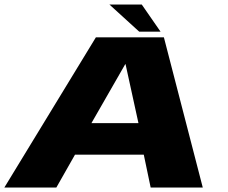

<svg xmlns="http://www.w3.org/2000/svg" viewBox="-34 -844 1024 864"><path d="M-14.5 0H219.5L303.5 -148H613L644 0H878.5L703.5 -676H397.5ZM377.5 -290 529.5 -555H531L589 -290ZM592.5 -701.5H688.5L604 -823.5H458.5Z"/></svg>

Font: Anybody Expanded ExtraBold
Style: Italic
Weight: 800
Width: 7
Italic angle: -10°
Version: Version 1.113;gftools[0.9.25]